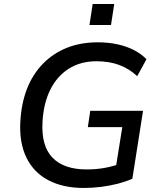

<svg xmlns="http://www.w3.org/2000/svg" viewBox="-20 -924 792 953"><path d="M396 9Q293 9 220 -29.5Q147 -68 111 -142Q75 -216 81 -321Q86 -411 114 -483Q142 -555 192.5 -607Q243 -659 311.5 -686.5Q380 -714 466 -714Q518 -714 563.5 -704Q609 -694 645.5 -675Q682 -656 707 -630L661 -546Q620 -584 570.5 -602Q521 -620 459 -620Q380 -620 321.5 -583Q263 -546 229.5 -478.5Q196 -411 191 -319Q184 -200 240.5 -141.5Q297 -83 410 -83Q459 -83 501.5 -91Q544 -99 581 -113L550 -62L587 -293H416L428 -374H690L637 -37Q606 -23 566 -12.5Q526 -2 482 3.5Q438 9 396 9ZM424 -800 440 -904H547L531 -800Z"/></svg>

Font: Nunito Sans 10pt SemiBold
Style: Italic
Weight: 600
Italic angle: -9°
Designer: Vernon Adams
Foundry: Vernon Adams
Version: Version 3.101;gftools[0.9.27]